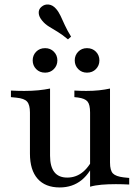

<svg xmlns="http://www.w3.org/2000/svg" viewBox="-20 -814 617 847"><path d="M279.8 -640.3Q254.8 -661.3 233.9 -673.8Q212.9 -686.3 196 -696.8Q179 -707.3 166.9 -721.8Q151.6 -739.5 150.8 -756.5Q150 -773.4 162.9 -783.9Q176.6 -796 194.8 -794Q212.9 -791.9 227.4 -775Q238.7 -762.1 247.2 -744Q255.6 -725.8 266.1 -702.8Q276.6 -679.8 293.5 -652.4ZM200.8 -414.5V-207.3H112.1V-317.7Q112.1 -351.6 99.6 -365.7Q87.1 -379.8 52.4 -383.1L28.2 -385.5V-414.5Q44.4 -413.7 58.1 -413.3Q71.8 -412.9 87.1 -412.9Q121 -412.9 149.2 -415.7Q177.4 -418.5 200.8 -423.4ZM200.8 -207.3V-127.4Q200.8 -79 219.8 -54.8Q238.7 -30.6 276.6 -30.6Q316.9 -30.6 347.6 -56.9Q378.2 -83.1 400.8 -136.3L405.6 -120.2Q380.6 -52.4 340.3 -19.8Q300 12.9 243.5 12.9Q179.8 12.9 146 -25.4Q112.1 -63.7 112.1 -136.3V-207.3ZM377.4 0V-207.3H465.3V-96.8Q465.3 -62.1 478.2 -48.8Q491.1 -35.5 525.8 -31.5L550 -29V0Q533.9 -0.8 520.2 -1.2Q506.5 -1.6 491.1 -1.6Q457.3 -1.6 428.6 0.8Q400 3.2 377.4 9.7ZM465.3 -414.5V-207.3H377.4V-317.7Q377.4 -352.4 366.1 -366.1Q354.8 -379.8 323.4 -383.9L308.1 -385.5V-414.5Q324.2 -413.7 335.9 -413.3Q347.6 -412.9 360.5 -412.9Q391.1 -412.9 417.3 -415.7Q443.5 -418.5 465.3 -423.4ZM363.7 -493.5Q340.3 -493.5 325 -509.3Q309.7 -525 309.7 -547.6Q309.7 -570.2 325 -585.9Q340.3 -601.6 363.7 -601.6Q387.9 -601.6 403.2 -585.9Q418.5 -570.2 418.5 -547.6Q418.5 -525 403.2 -509.3Q387.9 -493.5 363.7 -493.5ZM179 -493.5Q154.8 -493.5 139.5 -509.3Q124.2 -525 124.2 -547.6Q124.2 -570.2 139.5 -585.9Q154.8 -601.6 179 -601.6Q202.4 -601.6 217.7 -585.9Q233.1 -570.2 233.1 -547.6Q233.1 -525 217.7 -509.3Q202.4 -493.5 179 -493.5Z"/></svg>

Font: Playfair 5pt SemiExpanded Light Medium
Style: Regular
Weight: 500
Version: Version 2.203